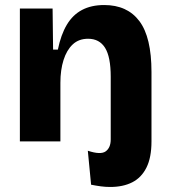

<svg xmlns="http://www.w3.org/2000/svg" viewBox="-20 -562 673 763"><path d="M418 181Q399 181 380.5 178.5Q362 176 342 172L329 37Q380 54 400 39.5Q420 25 420 -8V-31H582V0Q582 64 562 104Q542 144 505.5 162.5Q469 181 418 181ZM59 0V-315V-528H189L191 -365H210Q222 -424 245.5 -463.5Q269 -503 306 -522.5Q343 -542 394 -542Q486 -542 534 -478Q582 -414 582 -276V0H420V-257Q420 -336 397.5 -372Q375 -408 330 -408Q293 -408 269 -385.5Q245 -363 232.5 -323.5Q220 -284 220 -233V0Z"/></svg>

Font: Bricolage Grotesque 24pt ExtraBold
Style: Regular
Weight: 800
Designer: Mathieu Triay
Foundry: Atelier Triay
Version: Version 1.001;gftools[0.9.33.dev8+g029e19f]